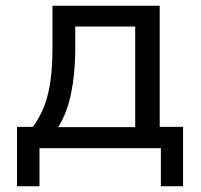

<svg xmlns="http://www.w3.org/2000/svg" viewBox="-20 -514 696 666"><path d="M39 132V-74H94Q119 -108 134 -147.5Q149 -187 155.5 -236.5Q162 -286 162 -349V-494H534V-74H615V132H538V0H117V132ZM182 -73H449V-422H241V-334Q240 -256 226.5 -189.5Q213 -123 182 -73Z"/></svg>

Font: Nunito Sans 8pt
Style: Regular
Weight: 400
Version: Version 3.101;gftools[0.9.27]